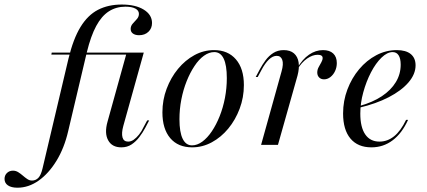

<svg xmlns="http://www.w3.org/2000/svg" viewBox="-176 -651 1920 863"><path d="M-97.6 192.7Q-125 192.7 -140.3 182.3Q-155.6 171.8 -155.6 153.2Q-155.6 137.1 -144.8 126.6Q-133.9 116.1 -117.7 116.1Q-104.8 116.1 -94 123Q-83.1 129.8 -73.4 138.3Q-63.7 146.8 -53.6 153.6Q-43.5 160.5 -32.3 160.5Q-15.3 160.5 -3.6 148.4Q8.1 136.3 15.3 105.6L131.5 -386.3Q153.2 -476.6 185.9 -529.8Q218.5 -583.1 264.5 -606.9Q310.5 -630.6 371 -630.6Q433.1 -630.6 470.2 -607.7Q507.3 -584.7 507.3 -547.6Q507.3 -523.4 491.1 -508.1Q475 -492.7 449.2 -492.7Q432.3 -492.7 421.8 -500Q411.3 -507.3 411.3 -521Q411.3 -534.7 421 -545.2Q430.6 -555.6 439.5 -565.7Q448.4 -575.8 448.4 -588.7Q448.4 -604 432.3 -612.5Q416.1 -621 387.9 -621Q346 -621 313.3 -600Q280.6 -579 256.5 -534.3Q232.3 -489.5 214.5 -416.9L130.6 -62.1Q112.9 14.5 77.8 71.8Q42.7 129 -2.4 160.9Q-47.6 192.7 -97.6 192.7ZM54.8 -405.6 56.5 -414.5H430.6L426.6 -405.6ZM369.4 11.3Q327.4 11.3 310.1 -20.6Q292.7 -52.4 307.3 -104L393.5 -414.5H470.2L378.2 -84.7Q369.4 -52.4 374.6 -33.5Q379.8 -14.5 400 -14.5Q412.9 -14.5 425 -23Q437.1 -31.5 448.8 -46Q460.5 -60.5 469.4 -79.8L485.5 -109.7H494.4L476.6 -75.8Q465.3 -54.8 450.4 -35.1Q435.5 -15.3 415.7 -2Q396 11.3 369.4 11.3Z M687.9 11.3Q624.2 11.3 589.1 -30.2Q554 -71.8 554 -146Q554 -201.6 573 -252Q591.9 -302.4 624.2 -341.5Q656.5 -380.6 698 -403.2Q739.5 -425.8 786.3 -425.8Q848.4 -425.8 884.3 -384.3Q920.2 -342.7 920.2 -268.5Q920.2 -212.9 901.2 -162.5Q882.3 -112.1 850 -73Q817.7 -33.9 775.8 -11.3Q733.9 11.3 687.9 11.3ZM687.1 2.4Q710.5 2.4 733.5 -14.5Q756.5 -31.5 776.2 -60.9Q796 -90.3 811.3 -128.6Q826.6 -166.9 835.1 -210.9Q843.5 -254.8 843.5 -300Q843.5 -358.1 829.4 -387.5Q815.3 -416.9 787.1 -416.9Q763.7 -416.9 740.7 -400.4Q717.7 -383.9 698 -354Q678.2 -324.2 662.9 -285.9Q647.6 -247.6 639.1 -204Q630.6 -160.5 630.6 -115.3Q630.6 -56.5 645.2 -27Q659.7 2.4 687.1 2.4Z M997.6 0 1089.5 -329.8Q1099.2 -363.7 1092.7 -381.9Q1086.3 -400 1067.7 -400Q1050 -400 1032.7 -383.5Q1015.3 -366.9 998.4 -334.7L982.3 -304.8H973.4L991.9 -339.5Q1003.2 -360.5 1017.7 -380.2Q1032.3 -400 1052.4 -412.9Q1072.6 -425.8 1099.2 -425.8Q1128.2 -425.8 1145.2 -411.3Q1162.1 -396.8 1166.1 -371Q1170.2 -345.2 1161.3 -311.3L1073.4 0ZM1280.6 -294.4Q1266.9 -294.4 1258.5 -302.8Q1250 -311.3 1250 -325Q1250 -337.9 1256.5 -349.6Q1262.9 -361.3 1268.5 -371.4Q1274.2 -381.5 1274.2 -390.3Q1274.2 -404.8 1251.6 -404.8Q1229 -404.8 1204.4 -387.9Q1179.8 -371 1160.5 -338.7V-345.2Q1183.1 -384.7 1212.9 -405.2Q1242.7 -425.8 1275.8 -425.8Q1305.6 -425.8 1321.8 -410.5Q1337.9 -395.2 1337.9 -367.7Q1337.9 -348.4 1330.2 -331.9Q1322.6 -315.3 1309.3 -304.8Q1296 -294.4 1280.6 -294.4Z M1493.5 11.3Q1432.3 11.3 1399.2 -28.2Q1366.1 -67.7 1366.1 -141.1Q1366.1 -197.6 1385.5 -248.8Q1404.8 -300 1438.3 -339.9Q1471.8 -379.8 1515.3 -402.8Q1558.9 -425.8 1607.3 -425.8Q1648.4 -425.8 1670.2 -408.1Q1691.9 -390.3 1691.9 -357.3Q1691.9 -317.7 1660.1 -280.6Q1628.2 -243.5 1571.4 -214.1Q1514.5 -184.7 1438.7 -166.9V-174.2Q1499.2 -191.1 1540.3 -218.5Q1581.5 -246 1603.2 -281.9Q1625 -317.7 1625 -360.5Q1625 -387.9 1615.7 -402.4Q1606.5 -416.9 1588.7 -416.9Q1564.5 -416.9 1538.7 -391.9Q1512.9 -366.9 1491.5 -325.8Q1470.2 -284.7 1456.9 -236.3Q1443.5 -187.9 1443.5 -140.3Q1443.5 -79 1465.7 -46.8Q1487.9 -14.5 1529.8 -14.5Q1565.3 -14.5 1595.2 -38.3Q1625 -62.1 1649.2 -112.1H1658.1Q1630.6 -51.6 1588.7 -20.2Q1546.8 11.3 1493.5 11.3Z"/></svg>

Font: Playfair 144pt
Style: Italic
Weight: 400
Italic angle: -15.6°
Designer: Claus Eggers Sørensen
Foundry: Claus Eggers Sørensen
Version: Version 2.001;gftools[0.9.30]